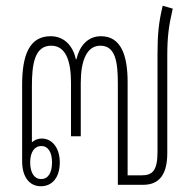

<svg xmlns="http://www.w3.org/2000/svg" viewBox="-20 -643 651 668"><path d="M122 5C163 5 188 -27 188 -78C188 -128 162 -161 125 -161C112 -161 100 -156 91 -148V-343C91 -419 100 -484 158 -484C208 -484 227 -433 227 -355V-169H261V-355C261 -432 282 -484 329 -484C382 -484 390 -427 390 -352V0H478C535 0 562 -37 562 -111V-449C562 -514 567 -553 581 -613L546 -623C532 -564 528 -524 528 -453V-115C528 -50 511 -33 473 -33H424V-357C424 -451 401 -517 331 -517C284 -517 256 -481 246 -437H244C234 -482 205 -517 156 -517C81 -517 57 -449 57 -348V-82C57 -28 82 5 122 5ZM123 -20C100 -20 85 -41 85 -78C85 -114 100 -135 124 -135C147 -135 161 -114 161 -78C161 -41 147 -20 123 -20Z"/></svg>

Font: Noto Sans Thai Looped ExtraCondensed ExtraLight
Style: Regular
Weight: 200
Width: 2
Designer: Sasikarn Vongin, Ben Mitchell
Foundry: The Fontpad Ltd
Version: Version 1.001